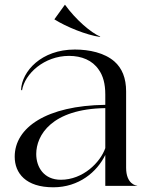

<svg xmlns="http://www.w3.org/2000/svg" viewBox="-20 -790 632 816"><path d="M273.5 -552.5C327 -552.5 373 -533.5 399.5 -494C418 -468.5 427.5 -434 427.5 -388.5V-344.5C177.5 -341 42.5 -248 42.5 -124C42.5 -54 89.5 6 206.5 6C315.5 6 392.5 -59.5 427.5 -131.5V0H563V-1C558.5 -1 516 -7.5 516 -77V-401.5C516 -458 499 -500 466 -529C424 -565.5 359.5 -579.5 298 -579.5C155.5 -579.5 73.5 -487 69.5 -409L73.5 -405.5C85 -477 168.5 -552.5 273.5 -552.5ZM256.5 -769.5H255.5L211.5 -708.5V-707.5C261.5 -676 347.5 -641 405 -633L406 -634.5C366.5 -651 302 -706.5 256.5 -769.5ZM134 -135.5C134 -214.5 198.5 -327 427.5 -330.5V-160.5C406.5 -100 333 -26 238.5 -26C167 -26 134 -79 134 -135.5Z"/></svg>

Font: Beautique Display
Style: Regular
Weight: 400
Designer: Nhat-Quang Ngo
Version: Version 1.100;Glyphs 3.2.3 (3260)